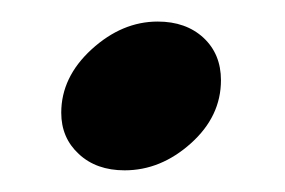

<svg xmlns="http://www.w3.org/2000/svg" viewBox="-20 -149 266 179"><path d="M37.1 -43.9Q37.1 -77.1 65.4 -103Q93.8 -128.9 127 -128.9Q153.3 -128.9 169.7 -113.8Q186 -98.6 186 -74.2Q186 -40.5 158 -15.4Q129.9 9.8 96.2 9.8Q69.8 9.8 53.5 -5.4Q37.1 -20.5 37.1 -43.9Z"/></svg>

Font: Common Serif
Style: Bold Italic
Weight: 700
Italic angle: -12°
Designer: Philipp H. Poll, Khaled Hosny
Foundry: Stefan Peev, Context Ltd.
Version: Version 1.026